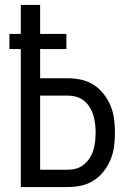

<svg xmlns="http://www.w3.org/2000/svg" viewBox="-20 -755 540 775"><path d="M64 0V-557H18V-618H64V-735H142V-618H248V-557H142V-439H254Q282 -439 309 -433Q336 -427 359 -412Q382 -397 399 -375Q416 -353 426.5 -327.5Q437 -302 440.5 -274.5Q444 -247 444 -220Q444 -192 440.5 -164.5Q437 -137 426.5 -111.5Q416 -86 399 -64Q382 -42 359 -27Q336 -12 309 -6Q282 0 254 0ZM254 -70Q272 -70 289 -75Q306 -80 319.5 -91.5Q333 -103 342.5 -118Q352 -133 357 -150Q362 -167 364 -184.5Q366 -202 366 -220Q366 -237 364 -254.5Q362 -272 357 -289Q352 -306 342.5 -321.5Q333 -337 319.5 -348Q306 -359 289 -364Q272 -369 254 -369H142V-70Z"/></svg>

Font: Moesevka
Style: Regular
Weight: 400
Monospace: yes
Designer: Belleve Invis
Foundry: Belleve Invis
Version: Version 32.5.0; ttfautohint (v1.8.4)